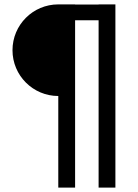

<svg xmlns="http://www.w3.org/2000/svg" viewBox="-20 -684 624 870"><path d="M320.3 166V-592.3H426.8V166H502.9V-664.1H426.8V-663.6H320.3V-664.1H244.1C129.4 -664.1 36.6 -571.3 36.6 -456.5C36.6 -341.8 129.4 -249 244.1 -249V166Z"/></svg>

Font: Inder
Style: Regular
Weight: 400
Designer: Irina Smirnova
Foundry: Irina Smirnova
Version: Version 1.001